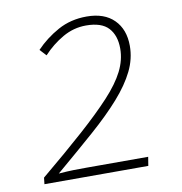

<svg xmlns="http://www.w3.org/2000/svg" viewBox="-75 -721 750 792"><g transform="rotate(-10 300.0 -325.5)"><path d="M48 0 51 -27Q157 -115 232.5 -182.5Q308 -250 357 -303Q406 -356 429.5 -402.5Q453 -449 453 -497Q453 -552 424 -583.5Q395 -615 330 -615Q278 -615 232 -588.5Q186 -562 149 -522L124 -549Q165 -592 218.5 -621.5Q272 -651 339 -651Q413 -651 453.5 -610.5Q494 -570 494 -501Q494 -447 469 -396Q444 -345 396 -290.5Q348 -236 277 -173.5Q206 -111 114 -33Q152 -36 177 -36.5Q202 -37 232 -37H489L483 0Z"/></g></svg>

Font: Source Code Pro ExtraLight Light
Style: Italic
Weight: 300
Italic angle: -11°
Monospace: yes
Version: Version 1.016;hotconv 1.0.116;makeotfexe 2.5.65601